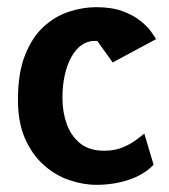

<svg xmlns="http://www.w3.org/2000/svg" viewBox="-20 -511 471 535"><path d="M249 4Q211 4 172 -9.5Q133 -23 101 -52Q69 -81 49.5 -125.5Q30 -170 30 -233Q30 -308 50 -358Q70 -408 102 -437Q134 -466 172.5 -478.5Q211 -491 248 -491Q292 -491 322.5 -479.5Q353 -468 372.5 -452Q392 -436 402 -421.5Q412 -407 415 -402L294 -337L251 -397H243Q224 -397 207.5 -385.5Q191 -374 179 -352.5Q167 -331 160.5 -302Q154 -273 154 -238Q154 -199 166 -165.5Q178 -132 203.5 -111.5Q229 -91 270 -91Q299 -91 321 -100Q343 -109 358.5 -120.5Q374 -132 382 -139L408 -52Q381 -24 339 -10Q297 4 249 4Z"/></svg>

Font: Kreon Light
Style: Regular
Weight: 300
Designer: Julia Petretta
Foundry: Julia Petretta and Eli Heuer
Version: Version 2.002